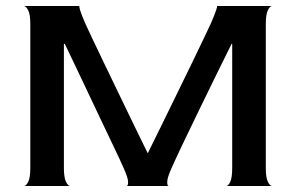

<svg xmlns="http://www.w3.org/2000/svg" viewBox="-20 -620 987 640"><path d="M60 0Q67 0 74 -14Q81 -28 81 -60V-540Q81 -572 74 -585.5Q67 -599 60 -600H245Q243 -600 247 -586Q251 -572 266 -538Q272 -525 287.5 -492Q303 -459 325 -413.5Q347 -368 372 -316Q397 -264 423 -210.5Q449 -157 472 -110H473Q497 -158 523 -211.5Q549 -265 575 -318Q601 -371 623 -416.5Q645 -462 660.5 -494.5Q676 -527 682 -540Q696 -572 700.5 -586Q705 -600 703 -600H887Q880 -600 873 -586Q866 -572 866 -539V-60Q866 -28 873 -14Q880 0 887 0H734Q741 0 747.5 -14Q754 -28 754 -60V-474H752Q726 -422 696 -360.5Q666 -299 637 -239.5Q608 -180 585.5 -132.5Q563 -85 552 -60Q538 -29 537.5 -15Q537 -1 542 0H402Q407 0 407 -13.5Q407 -27 392 -60Q383 -81 361 -127Q339 -173 310.5 -233Q282 -293 252 -356.5Q222 -420 196 -474H193V-60Q193 -28 200 -14Q207 0 214 0Z"/></svg>

Font: Red Rose
Style: Regular
Weight: 400
Designer: Jaikishan Patel
Version: Version 2.000; ttfautohint (v1.8.3)